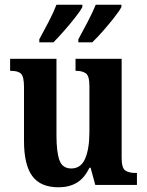

<svg xmlns="http://www.w3.org/2000/svg" viewBox="-20 -786 624 816"><path d="M229 10Q152 10 117 -38Q82 -86 82 -187V-416Q82 -459 70 -472Q58 -485 26 -485H23V-536H220V-210Q220 -141 232.5 -105.5Q245 -70 283 -70Q324 -70 342 -112Q360 -154 360 -225V-420Q360 -464 344.5 -474.5Q329 -485 304 -485H301V-536H497V-115Q497 -71 513 -61Q529 -51 554 -51H562V0H385L365 -73H360Q339 -29 306.5 -9.5Q274 10 229 10ZM313 -619Q332 -654 352.5 -693Q373 -732 387 -766H496V-756Q487 -739 465 -711Q443 -683 417.5 -654Q392 -625 372 -606H313ZM147 -619Q166 -654 186.5 -693Q207 -732 220 -766H330V-756Q321 -739 299 -711Q277 -683 251.5 -654Q226 -625 207 -606H147Z"/></svg>

Font: Noto Serif Hebrew Condensed
Style: Bold
Weight: 700
Width: 3
Designer: Monotype Design Team
Foundry: Monotype Imaging Inc.
Version: Version 2.004; ttfautohint (v1.8.4.7-5d5b)